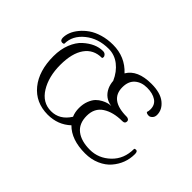

<svg xmlns="http://www.w3.org/2000/svg" viewBox="-112 -1153 1608 1608"><g transform="rotate(45 692.0 -349.0)"><path d="M195 -472Q191 -464 176 -464Q150 -466 150 -498Q150 -530 163 -563.5Q176 -597 204 -631Q232 -665 271 -692.5Q310 -720 367 -737Q424 -754 490 -754Q633 -754 727 -652Q784 -750 949 -750Q1055 -750 1110.5 -705.5Q1166 -661 1166 -599Q1166 -574 1151 -559Q1136 -544 1122 -544Q1096 -544 1088 -556Q1094 -571 1094 -593Q1094 -647 1053 -674Q1012 -701 946 -701Q880 -701 838 -664.5Q796 -628 796 -557Q796 -408 997 -408Q1008 -408 1017.5 -401.5Q1027 -395 1027 -382Q1027 -356 997 -356Q890 -356 822 -312Q754 -268 754 -176.5Q754 -85 812.5 -39.5Q871 6 973.5 6Q1076 6 1153.5 -68Q1231 -142 1231 -261Q1233 -268 1248 -268Q1267 -268 1267 -235Q1267 -124 1193 -38Q1157 4 1098 30Q1039 56 967 56Q804 56 720 -30Q637 48 516 48Q372 47 288 -56Q204 -159 204 -333Q204 -415 230 -480Q256 -545 297 -582Q380 -657 467 -657Q485 -657 496 -646.5Q507 -636 507 -624Q507 -612 501 -610Q403 -610 349.5 -535Q296 -460 296 -321.5Q296 -183 354.5 -88Q413 7 515 7.5Q617 8 679 -90Q662 -129 662 -177Q662 -225 677 -263Q692 -301 712.5 -322Q733 -343 760 -357Q803 -380 842 -380Q757 -392 721 -470Q707 -501 704 -541Q671 -616 614.5 -660Q558 -704 488 -704Q364 -704 279.5 -635.5Q195 -567 195 -472Z"/></g></svg>

Font: Sofia
Style: Regular
Weight: 400
Designer: Paula Nazal and Daniel Hernndez
Foundry: Paula Nazal, Daniel Hernndez
Version: Version 1.001